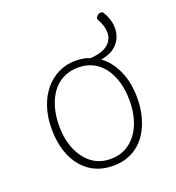

<svg xmlns="http://www.w3.org/2000/svg" viewBox="-130 -801 849 925"><g transform="rotate(-20 294.5 -338.5)"><path d="M295 19Q226 19 176.5 -15Q127 -49 101 -109.5Q75 -170 75 -250Q75 -310 91.5 -359.5Q108 -409 137.5 -444.5Q167 -480 207 -499.5Q247 -519 295 -519Q315 -519 333.5 -516Q352 -513 368 -506Q430 -510 458 -534Q486 -558 486.5 -593Q487 -628 465 -666Q461 -673 464.5 -680Q468 -687 475.5 -691.5Q483 -696 491 -695.5Q499 -695 503 -687Q530 -641 528 -597Q526 -553 497.5 -522Q469 -491 414 -482Q460 -449 487 -388.5Q514 -328 514 -250Q514 -202 504 -161Q494 -120 475.5 -86.5Q457 -53 430.5 -29.5Q404 -6 370 6.5Q336 19 295 19ZM295 -16Q338 -16 370.5 -33.5Q403 -51 426.5 -82Q450 -113 462.5 -156Q475 -199 475 -250Q475 -319 453 -372.5Q431 -426 391 -455Q351 -484 295 -484Q254 -484 220 -467.5Q186 -451 162.5 -419.5Q139 -388 126.5 -345Q114 -302 114 -250Q114 -182 136.5 -129Q159 -76 199 -46Q239 -16 295 -16Z"/></g></svg>

Font: Playwrite NG Modern Thin
Style: Regular
Weight: 250
Designer: Veronika Burian, José Scaglione
Foundry: TypeTogether
Version: Version 1.002